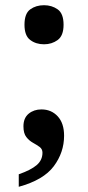

<svg xmlns="http://www.w3.org/2000/svg" viewBox="-20 -563 337 737"><path d="M149 -393Q118 -393 96 -409.5Q74 -426 74 -468Q74 -511 96 -527Q118 -543 149 -543Q179 -543 201.5 -527Q224 -511 224 -468Q224 -426 201.5 -409.5Q179 -393 149 -393ZM52 106Q98 90 120.5 71Q143 52 143 23Q143 9 132 1Q121 -7 106.5 -15Q92 -23 81 -37Q70 -51 70 -78Q70 -110 90 -126.5Q110 -143 139 -143Q177 -143 201.5 -116.5Q226 -90 226 -42Q226 22 186.5 75Q147 128 52 154Z"/></svg>

Font: Noto Serif Thai SemiBold
Style: Regular
Weight: 600
Designer: Monotype Design Team
Foundry: Monotype Imaging Inc.
Version: Version 2.001; ttfautohint (v1.8.4.7-5d5b)